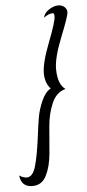

<svg xmlns="http://www.w3.org/2000/svg" viewBox="-77 -752 396 872"><g transform="rotate(-5 120.5 -316.5)"><path d="M-21 34Q-3 46 13 46Q40 46 53.5 0.5Q67 -45 78 -129Q85 -186 91 -221Q97 -256 114 -295Q131 -334 156 -347Q131 -375 131 -419Q131 -466 166.5 -557Q202 -648 202 -672Q202 -687 195 -687Q176 -687 154 -670Q158 -691 180 -705.5Q202 -720 222 -720Q240 -720 251 -710Q262 -700 262 -686Q262 -669 225 -577Q188 -485 188 -434Q188 -363 223 -339Q181 -329 160 -281Q139 -233 134.5 -172.5Q130 -112 124.5 -52.5Q119 7 98.5 47Q78 87 36 87Q-16 87 -21 34Z"/></g></svg>

Font: DancingScriptRegular
Style: Regular
Weight: 400
Designer: Pablo Impallari
Foundry: Pablo Impallari. www.impallari.com
Version: Version 1.002